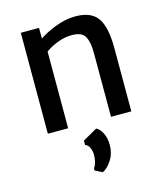

<svg xmlns="http://www.w3.org/2000/svg" viewBox="-122 -657 874 1021"><g transform="rotate(-15 315.0 -146.0)"><path d="M316.4 273.4 276.4 253.4V240.7Q294.9 216.3 294.9 169.9Q294.9 149.9 285.9 131.1Q276.9 112.3 262.7 109.4V85L342.3 40Q361.3 48.8 375.5 76.7Q389.6 104.5 389.6 143.1Q389.6 189.5 366.2 225.3Q342.8 261.2 316.4 273.4ZM86.9 0V-555.7H187L187.5 -497.1Q224.6 -522.5 277.8 -543Q331.1 -563.5 380.9 -564.9Q470.7 -567.4 508.5 -518.1Q546.4 -468.8 546.4 -347.2V0H434.6V-346.2Q434.6 -418.9 414.1 -447.8Q393.6 -476.6 332.5 -473.1Q303.7 -472.2 266.6 -458.5Q229.5 -444.8 198.7 -422.4V0Z"/></g></svg>

Font: HaufeMerriweatherSans
Style: Regular
Weight: 400
Designer: Eben Sorkin ( eben@eyebytes.com )
Foundry: Eben Sorkin
Version: Version 1.56